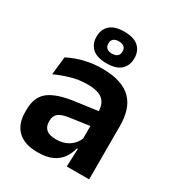

<svg xmlns="http://www.w3.org/2000/svg" viewBox="-174 -822 864 941"><g transform="rotate(30 258.0 -351.5)"><path d="M340 0 344.5 -120 341 -131V-284.5L340.5 -306.5Q340.5 -354.5 314.2 -377Q288 -399.5 228.5 -399.5Q178 -399.5 133.8 -386.2Q89.5 -373 52 -355.5L63 -457.5Q85 -469 113.2 -479.2Q141.5 -489.5 176.5 -496Q211.5 -502.5 252 -502.5Q312 -502.5 353.5 -488.2Q395 -474 419.8 -447.5Q444.5 -421 455.5 -384.2Q466.5 -347.5 466.5 -303V0ZM179.5 11.5Q106.5 11.5 68.2 -25Q30 -61.5 30 -129V-143Q30 -214.5 74 -248.8Q118 -283 213.5 -296L352.5 -315L360 -232.5L232 -214Q190 -208.5 172.2 -194Q154.5 -179.5 154.5 -151.5V-146.5Q154.5 -119 171.8 -103.8Q189 -88.5 226 -88.5Q259 -88.5 282.5 -99Q306 -109.5 321.2 -126.8Q336.5 -144 343 -165.5L361 -102H339Q331 -70.5 313.2 -44.8Q295.5 -19 263.5 -3.8Q231.5 11.5 179.5 11.5ZM148 -623V-625.5Q148 -665 174 -689.2Q200 -713.5 255 -713.5Q310 -713.5 336 -689.2Q362 -665 362 -625.5V-623Q362 -584 336 -559.5Q310 -535 255 -535Q200 -535 174 -559.5Q148 -584 148 -623ZM215 -623.5Q215 -607.5 225.2 -598.5Q235.5 -589.5 255 -589.5Q274.5 -589.5 284.8 -598.5Q295 -607.5 295 -623.5V-625Q295 -641.5 284.8 -650.2Q274.5 -659 255 -659Q235.5 -659 225.2 -650.2Q215 -641.5 215 -625Z"/></g></svg>

Font: Anek Latin Medium SemiBold
Style: Regular
Weight: 600
Version: Version 1.003